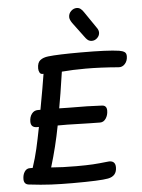

<svg xmlns="http://www.w3.org/2000/svg" viewBox="-61 -983 752 1020"><g transform="rotate(-5 315.0 -473.5)"><path d="M630 -658Q630 -633 615.5 -617Q601 -601 581 -603Q485 -611 406 -611Q336 -611 279 -606Q260 -477 248 -413Q263 -412 297 -412Q407 -412 473 -408Q501 -408 501 -379Q501 -355 489 -337Q477 -319 458 -319L399 -320Q351 -322 284 -323H232Q211 -212 178 -104Q238 -99 312 -99Q367 -99 400 -101Q433 -103 477 -108Q481 -109 488 -109Q521 -109 521 -75Q521 -28 474 -19Q434 -11 284 -11Q223 -11 170.5 -13.5Q118 -16 52 -24Q26 -27 26 -55Q26 -78 36.5 -94Q47 -110 64 -110H80Q97 -161 108 -209Q119 -257 132 -324H122Q89 -324 89 -356Q89 -381 101.5 -397.5Q114 -414 134 -414H148Q171 -538 181 -603H175Q165 -603 160 -612.5Q155 -622 155 -634Q155 -665 171 -677.5Q187 -690 214 -693Q265 -699 389 -699Q533 -699 592 -690Q610 -687 620 -680.5Q630 -674 630 -658ZM420 -773 356 -859Q343 -878 343 -891Q343 -910 356.5 -923Q370 -936 387 -936Q398 -936 407 -929.5Q416 -923 425 -909L483 -824Q494 -810 494 -796Q494 -780 481.5 -767.5Q469 -755 452 -755Q443 -755 435.5 -759Q428 -763 420 -773Z"/></g></svg>

Font: Mali Medium
Style: Italic
Weight: 500
Italic angle: -10°
Version: Version 1.000; ttfautohint (v1.6)